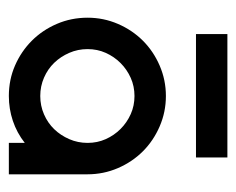

<svg xmlns="http://www.w3.org/2000/svg" viewBox="-70 -464 534 434"><g transform="rotate(90 197.0 -247.0)"><path d="M197 -355Q233 -355 265.5 -341Q298 -327 322 -303Q346 -279 360 -246.5Q374 -214 374 -178V0H303V-36Q280 -18 253 -9Q226 0 197 0Q160 0 128 -14Q96 -28 72 -52Q48 -76 34 -108.5Q20 -141 20 -178Q20 -214 34 -246.5Q48 -279 72 -303Q96 -327 128.5 -341Q161 -355 197 -355ZM197 -284Q175 -284 156 -275.5Q137 -267 122.5 -252.5Q108 -238 99.5 -219Q91 -200 91 -178Q91 -156 99.5 -136.5Q108 -117 122 -102.5Q136 -88 155.5 -79.5Q175 -71 197 -71Q219 -71 238.5 -79.5Q258 -88 272 -102.5Q286 -117 294.5 -136.5Q303 -156 303 -178Q303 -200 294.5 -219Q286 -238 271.5 -252.5Q257 -267 238 -275.5Q219 -284 197 -284ZM336 -494V-423H57V-494H336Z"/></g></svg>

Font: Googee
Style: Regular
Weight: 400
Designer: Peter Wiegel
Foundry: CATFonts Peter Wiegel
Version: 1.000